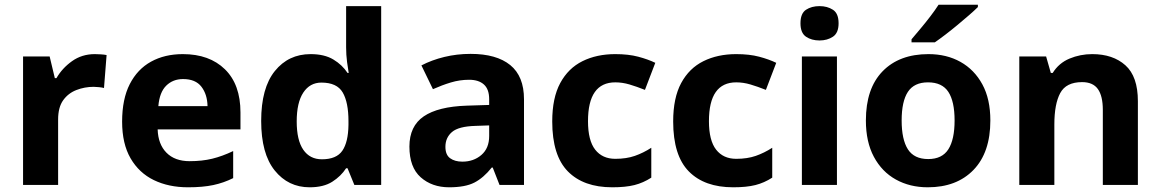

<svg xmlns="http://www.w3.org/2000/svg" viewBox="-20 -786 4931 816"><path d="M383 -556Q394 -556 409 -555Q424 -554 433 -552L422 -412Q415 -414 401.5 -415.5Q388 -417 378 -417Q340 -417 305 -403.5Q270 -390 248.5 -360Q227 -330 227 -278V0H78V-546H191L213 -454H220Q244 -496 286 -526Q328 -556 383 -556Z M757 -556Q870 -556 936 -491.5Q1002 -427 1002 -308V-236H650Q652 -173 687.5 -137Q723 -101 786 -101Q839 -101 882 -111.5Q925 -122 971 -144V-29Q931 -9 886.5 0.5Q842 10 779 10Q697 10 634 -20.5Q571 -51 535 -113Q499 -175 499 -269Q499 -365 531.5 -428.5Q564 -492 622 -524Q680 -556 757 -556ZM758 -450Q715 -450 686.5 -422Q658 -394 653 -335H862Q861 -385 836 -417.5Q811 -450 758 -450Z M1296 10Q1205 10 1147.5 -61.5Q1090 -133 1090 -272Q1090 -412 1148 -484Q1206 -556 1300 -556Q1359 -556 1397 -533Q1435 -510 1457 -476H1462Q1459 -492 1455 -522.5Q1451 -553 1451 -585V-760H1600V0H1486L1457 -71H1451Q1429 -37 1392 -13.5Q1355 10 1296 10ZM1348 -109Q1410 -109 1435 -145.5Q1460 -182 1461 -255V-271Q1461 -351 1436.5 -393Q1412 -435 1346 -435Q1297 -435 1269 -392.5Q1241 -350 1241 -270Q1241 -190 1269 -149.5Q1297 -109 1348 -109Z M1980 -557Q2090 -557 2148.5 -509.5Q2207 -462 2207 -364V0H2103L2074 -74H2070Q2035 -30 1996 -10Q1957 10 1889 10Q1816 10 1768 -32.5Q1720 -75 1720 -163Q1720 -250 1781 -291.5Q1842 -333 1964 -337L2059 -340V-364Q2059 -407 2036.5 -427Q2014 -447 1974 -447Q1934 -447 1896 -435.5Q1858 -424 1820 -407L1771 -508Q1815 -531 1868.5 -544Q1922 -557 1980 -557ZM2001 -251Q1929 -249 1901 -225Q1873 -201 1873 -162Q1873 -128 1893 -113.5Q1913 -99 1945 -99Q1993 -99 2026 -127.5Q2059 -156 2059 -208V-253Z M2582 10Q2460 10 2393.5 -57.5Q2327 -125 2327 -270Q2327 -370 2361 -433Q2395 -496 2455.5 -526Q2516 -556 2595 -556Q2651 -556 2692.5 -545Q2734 -534 2765 -519L2721 -404Q2686 -418 2655.5 -427Q2625 -436 2595 -436Q2479 -436 2479 -271Q2479 -189 2509.5 -150Q2540 -111 2595 -111Q2642 -111 2678 -123.5Q2714 -136 2748 -158V-31Q2714 -9 2676.5 0.5Q2639 10 2582 10Z M3096 10Q2974 10 2907.5 -57.5Q2841 -125 2841 -270Q2841 -370 2875 -433Q2909 -496 2969.5 -526Q3030 -556 3109 -556Q3165 -556 3206.5 -545Q3248 -534 3279 -519L3235 -404Q3200 -418 3169.5 -427Q3139 -436 3109 -436Q2993 -436 2993 -271Q2993 -189 3023.5 -150Q3054 -111 3109 -111Q3156 -111 3192 -123.5Q3228 -136 3262 -158V-31Q3228 -9 3190.5 0.5Q3153 10 3096 10Z M3463 -760Q3496 -760 3520 -744.5Q3544 -729 3544 -687Q3544 -646 3520 -630Q3496 -614 3463 -614Q3429 -614 3405.5 -630Q3382 -646 3382 -687Q3382 -729 3405.5 -744.5Q3429 -760 3463 -760ZM3537 -546V0H3388V-546Z M4189 -274Q4189 -138 4117.5 -64Q4046 10 3923 10Q3847 10 3787.5 -23Q3728 -56 3694 -119.5Q3660 -183 3660 -274Q3660 -410 3731 -483Q3802 -556 3926 -556Q4003 -556 4062 -523Q4121 -490 4155 -427.5Q4189 -365 4189 -274ZM3812 -274Q3812 -193 3838.5 -151.5Q3865 -110 3925 -110Q3984 -110 4010.5 -151.5Q4037 -193 4037 -274Q4037 -355 4010.5 -395.5Q3984 -436 3924 -436Q3865 -436 3838.5 -395.5Q3812 -355 3812 -274ZM4136 -756Q4122 -742 4099 -722Q4076 -702 4049.5 -680Q4023 -658 3997.5 -638.5Q3972 -619 3953 -606H3854V-619Q3870 -638 3891.5 -663.5Q3913 -689 3934 -716.5Q3955 -744 3969 -766H4136Z M4622 -556Q4710 -556 4763 -508.5Q4816 -461 4816 -356V0H4667V-319Q4667 -378 4646 -407.5Q4625 -437 4579 -437Q4511 -437 4486 -390.5Q4461 -344 4461 -257V0H4312V-546H4426L4446 -476H4454Q4480 -518 4525.5 -537Q4571 -556 4622 -556Z"/></svg>

Font: Noto Sans Bamum
Style: Bold
Weight: 700
Designer: Monotype Design Team
Foundry: Monotype Imaging Inc.
Version: Version 2.002; ttfautohint (v1.8.4.7-5d5b)